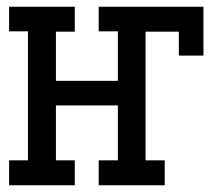

<svg xmlns="http://www.w3.org/2000/svg" viewBox="-20 -550 640 570"><path d="M7 0V-74H63V-457H7V-530H202V-456H146V-310H330V-457H273V-530H584V-385H511V-456H412V-74H469V0H273V-74H330V-237H146V-74H202V0Z"/></svg>

Font: Iosevka Slab Extended
Style: Regular
Weight: 400
Width: 7
Monospace: yes
Designer: Belleve Invis
Foundry: Belleve Invis
Version: Version 11.1.1; ttfautohint (v1.8.3)